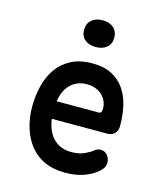

<svg xmlns="http://www.w3.org/2000/svg" viewBox="-117 -873 834 971"><g transform="rotate(15 300.0 -387.0)"><path d="M460 -149Q482 -149 495.5 -132Q509 -115 509 -94Q509 -82 504 -71Q499 -60 484 -46Q468 -32 450 -22Q432 -12 410.5 -4.5Q389 3 365 6.5Q341 10 313 10Q253 10 207.5 -10.5Q162 -31 131.5 -68.5Q101 -106 84.5 -158Q68 -210 68 -271Q68 -327 81 -379.5Q94 -432 122 -472Q150 -512 195.5 -536Q241 -560 307 -560Q368 -560 409 -538.5Q450 -517 475.5 -480Q501 -443 512 -394.5Q523 -346 523 -290Q523 -266 509 -251Q495 -236 470 -236H180Q185 -200 197.5 -174Q210 -148 228 -131.5Q246 -115 268.5 -107Q291 -99 317 -99Q357 -99 385 -111.5Q413 -124 427 -136Q436 -143 443.5 -146Q451 -149 460 -149ZM181 -328H403Q408 -328 412.5 -333Q417 -338 417 -353Q417 -371 410 -388.5Q403 -406 389 -420Q375 -434 354 -442.5Q333 -451 307 -451Q280 -451 258.5 -442Q237 -433 221 -417Q205 -401 195 -378.5Q185 -356 181 -328ZM300 -644Q264 -644 242.5 -662.5Q221 -681 221 -713Q221 -746 242.5 -765Q264 -784 300 -784Q336 -784 357.5 -765Q379 -746 379 -713Q379 -681 357.5 -662.5Q336 -644 300 -644Z"/></g></svg>

Font: Maple Mono NL SemiBold
Style: Regular
Weight: 600
Monospace: yes
Designer: subframe7536
Version: Version 7.000